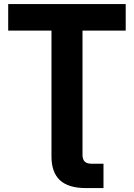

<svg xmlns="http://www.w3.org/2000/svg" viewBox="-20 -748 678 972"><path d="M21.5 -727.5H616.4V-593.2H397.7V0H240.6V-593.2H21.5ZM414.5 204.1Q326.1 204.1 283.3 164.2Q240.6 124.2 240.6 44.3V-88.3H397.7V35.5Q397.7 59 408.8 69.9Q419.9 80.9 444.5 80.9H503.9V204.1Z"/></svg>

Font: Intratopia Thin
Style: Regular
Weight: 100
Designer: Rasmus Andersson
Foundry: rsms
Version: Version 3.000;Glyphs 3.2.3 (3260)